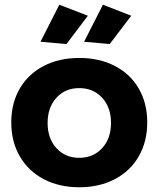

<svg xmlns="http://www.w3.org/2000/svg" viewBox="-20 -789 673 815"><path d="M219.5 -374Q182.1 -333 182.1 -267.1Q182.1 -201.2 219.5 -160.2Q256.8 -119.1 316.4 -119.1Q376 -119.1 413.6 -160.2Q451.2 -201.2 451.2 -267.1Q451.2 -333 413.6 -374Q376 -415 316.4 -415Q256.8 -415 219.5 -374ZM569.1 -413.1Q605 -351.1 605 -269.5Q605 -188 569.1 -125.5Q533.2 -63 467.5 -28.6Q401.9 5.9 316.4 5.9Q231 5.9 165.5 -28.6Q100.1 -63 64 -125.5Q27.8 -188 27.8 -269.5Q27.8 -351.1 64 -413.1Q100.1 -475.1 165.5 -509Q231 -543 316.4 -543Q401.9 -543 467.5 -509Q533.2 -475.1 569.1 -413.1ZM417 -769 537.1 -722.2 445.8 -602.1 336.9 -611.8ZM231.9 -769 353 -722.2 262.2 -602.1 151.9 -611.8Z"/></svg>

Font: Montserrat-SemiBold
Style: Regular
Weight: 600
Designer: Julieta Ulanovsky
Foundry: Julieta Ulanovsky
Version: Version 6.001